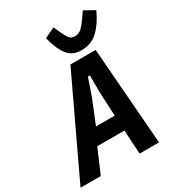

<svg xmlns="http://www.w3.org/2000/svg" viewBox="-262 -1076 1085 1199"><g transform="rotate(-30 280.0 -476.0)"><path d="M386 0 376 -172H180L106 0H-40L290 -698H472L526 0ZM362 -451 361 -578H347L303 -451L235 -283H370ZM395 -740Q333 -740 298 -783Q263 -826 240 -916L314 -952L335 -906Q349 -874 363 -855Q377 -836 405 -836Q430 -836 450 -853.5Q470 -871 495 -907L526 -952L600 -911Q565 -834 516.5 -787Q468 -740 395 -740Z"/></g></svg>

Font: IBM Plex Sans Cond
Style: Bold Italic
Weight: 700
Width: 3
Italic angle: -11°
Designer: Mike Abbink, Paul van der Laan, Pieter van Rosmalen
Foundry: Bold Monday
Version: Version 1.3